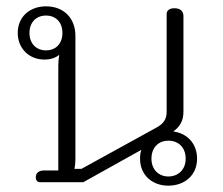

<svg xmlns="http://www.w3.org/2000/svg" viewBox="-20 -575 703 606"><path d="M511 11C564 11 602 -23 602 -74C602 -121 572 -154 527 -160C547 -175 559 -192 559 -223V-524C559 -540 549 -549 530 -549C514 -549 506 -541 506 -531V-222C506 -198 495 -184 475 -173L237 -42H215C217 -53 218 -60 218 -72V-462C218 -515 184 -555 125 -555C74 -555 36 -522 36 -471C36 -422 72 -387 120 -387C139 -387 155 -392 167 -402C165 -390 164 -379 164 -367V-37H120C103 -37 93 -30 93 -15C93 -5 99 0 106 0H243L426 -102C423 -93 422 -84 422 -74C422 -23 460 11 511 11ZM125 -416C96 -416 73 -436 73 -471C73 -506 96 -526 125 -526C155 -526 177 -506 177 -471C177 -436 155 -416 125 -416ZM511 -18C482 -18 458 -39 458 -74C458 -111 482 -131 511 -131C542 -131 566 -111 566 -74C566 -39 542 -18 511 -18Z"/></svg>

Font: Maitree Light
Style: Regular
Weight: 300
Designer: CadsonDemak Team
Foundry: CadsonDemak
Version: Version 1.000;PS 001.000;hotconv 1.0.88;makeotf.lib2.5.64775